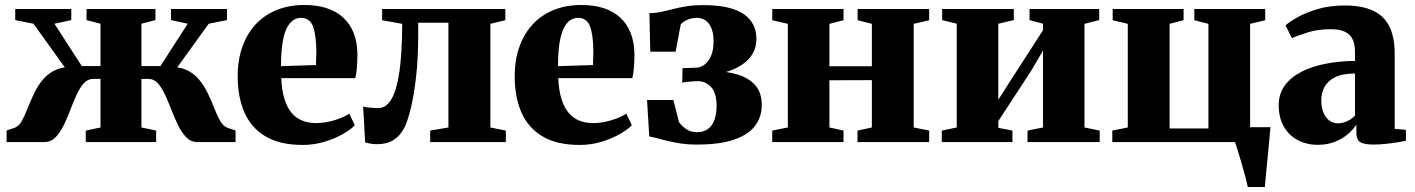

<svg xmlns="http://www.w3.org/2000/svg" viewBox="-20 -569 5666 769"><path d="M6.5 0V-46.5L38.5 -57Q56 -63.5 67.8 -85.2Q79.5 -107 91.2 -136.8Q103 -166.5 117.8 -197.5Q132.5 -228.5 154.8 -253.8Q177 -279 210.5 -292Q244 -305 293 -298L280.5 -242.5L114 -474L41 -488.5V-533H265.5V-488.5L198 -474L307.5 -304.5H382.5V-474L326.5 -488.5V-533H602.5V-488.5L546.5 -474V-304.5H622.5L732 -474L665 -488.5V-533H889V-488.5L816 -474L649 -242.5L636.5 -298Q686 -305 719.2 -292Q752.5 -279 774.5 -253.5Q796.5 -228 811.5 -197Q826.5 -166 838 -136.2Q849.5 -106.5 861.8 -84.8Q874 -63 891.5 -57L923.5 -46.5V0H770.5Q745.5 0 727 -18.2Q708.5 -36.5 694.2 -65.5Q680 -94.5 667.5 -126.8Q655 -159 642 -187.8Q629 -216.5 612.8 -234.8Q596.5 -253 574 -253H546.5V-58.5L605.5 -46V0H323.5V-46L382.5 -58.5V-253H353Q331.5 -253 315.2 -234.8Q299 -216.5 286 -187.8Q273 -159 260.8 -126.8Q248.5 -94.5 234.2 -65.5Q220 -36.5 201.5 -18.2Q183 0 157.5 0Z M1192.5 11.5Q1100.5 11.5 1043 -23Q985.5 -57.5 958.8 -119.2Q932 -181 932 -263Q932 -330 951.2 -383Q970.5 -436 1005.5 -473Q1040.5 -510 1089.5 -529.5Q1138.5 -549 1198 -549Q1300.5 -549 1355 -498.2Q1409.5 -447.5 1411.5 -354.5Q1411.5 -320 1409.2 -295.5Q1407 -271 1403 -256H1106.5Q1108.5 -208.5 1118.8 -174.5Q1129 -140.5 1146.5 -118.8Q1164 -97 1189.2 -86.5Q1214.5 -76 1247 -76Q1281.5 -76 1319.5 -87.5Q1357.5 -99 1379 -114L1401 -67.5Q1386.5 -51.5 1354.8 -33Q1323 -14.5 1280.8 -1.5Q1238.5 11.5 1192.5 11.5ZM1105.5 -304 1245.5 -308.5Q1246 -322 1246.2 -334.2Q1246.5 -346.5 1247 -360Q1247 -426 1234.2 -461.8Q1221.5 -497.5 1185.5 -497.5Q1169 -497.5 1154.8 -488.2Q1140.5 -479 1129.2 -457.5Q1118 -436 1111.8 -398.5Q1105.5 -361 1105.5 -304Z M1491.5 8.5Q1475 8.5 1463 6.2Q1451 4 1442.5 1.5L1434.5 -142Q1444.5 -139.5 1462.2 -137.8Q1480 -136 1495.5 -136Q1526.5 -136 1547.8 -172Q1569 -208 1579.8 -282.5Q1590.5 -357 1591 -473.5L1510.5 -488V-533H2004V-488L1944 -473.5V-58.5L2006 -46V0H1703V-46L1776 -58.5V-478H1655V-431Q1655 -333 1646.2 -258.8Q1637.5 -184.5 1625.2 -134.8Q1613 -85 1601 -60.5Q1584 -26 1556.8 -8.8Q1529.5 8.5 1491.5 8.5Z M2302 11.5Q2210 11.5 2152.5 -23Q2095 -57.5 2068.2 -119.2Q2041.5 -181 2041.5 -263Q2041.5 -330 2060.8 -383Q2080 -436 2115 -473Q2150 -510 2199 -529.5Q2248 -549 2307.5 -549Q2410 -549 2464.5 -498.2Q2519 -447.5 2521 -354.5Q2521 -320 2518.8 -295.5Q2516.5 -271 2512.5 -256H2216Q2218 -208.5 2228.2 -174.5Q2238.5 -140.5 2256 -118.8Q2273.5 -97 2298.8 -86.5Q2324 -76 2356.5 -76Q2391 -76 2429 -87.5Q2467 -99 2488.5 -114L2510.5 -67.5Q2496 -51.5 2464.2 -33Q2432.5 -14.5 2390.2 -1.5Q2348 11.5 2302 11.5ZM2215 -304 2355 -308.5Q2355.5 -322 2355.8 -334.2Q2356 -346.5 2356.5 -360Q2356.5 -426 2343.8 -461.8Q2331 -497.5 2295 -497.5Q2278.5 -497.5 2264.2 -488.2Q2250 -479 2238.8 -457.5Q2227.5 -436 2221.2 -398.5Q2215 -361 2215 -304Z M2771 10Q2729 10 2693 3.5Q2657 -3 2628.8 -11Q2600.5 -19 2580.5 -22.5L2571.5 -168.5H2677L2699.5 -80Q2709.5 -65 2728 -52.2Q2746.5 -39.5 2772 -39.5Q2797.5 -39.5 2815 -52Q2832.5 -64.5 2841.2 -88.2Q2850 -112 2850 -145Q2850 -197 2828 -220.5Q2806 -244 2774.5 -244Q2769 -244 2756.8 -243.2Q2744.5 -242.5 2732 -241Q2719.5 -239.5 2712.5 -238L2713.5 -296L2770 -298Q2786 -298.5 2801.8 -310.2Q2817.5 -322 2827.8 -345.2Q2838 -368.5 2838 -403Q2838 -434.5 2829.5 -455.5Q2821 -476.5 2806 -487Q2791 -497.5 2772 -497.5Q2749.5 -497.5 2731 -488.8Q2712.5 -480 2706.5 -471L2686 -362H2584.5L2581 -516.5Q2605 -516.5 2627.8 -521.2Q2650.5 -526 2675 -532.5Q2699.5 -539 2729.5 -543.8Q2759.5 -548.5 2798.5 -548.5Q2871 -548.5 2917.8 -532.2Q2964.5 -516 2987 -485.8Q3009.5 -455.5 3009.5 -413.5Q3009.5 -375.5 2989.5 -346.2Q2969.5 -317 2930.2 -297.2Q2891 -277.5 2834 -268L2836 -284.5Q2890 -284 2934.2 -270.5Q2978.5 -257 3004.8 -227.8Q3031 -198.5 3031 -148.5Q3031 -100.5 3004.2 -65Q2977.5 -29.5 2920.2 -9.8Q2863 10 2771 10Z M3073 0V-46L3135.5 -58.5V-473.5L3073 -488V-533H3358.5V-488L3302 -473.5V-303.5H3472V-473.5L3415 -488V-533H3701.5V-488L3639.5 -473.5V-58.5L3701.5 -46V0H3414.5V-46L3472 -58.5V-248L3302 -247.5V-58.5L3358.5 -46V0Z M3752 0V-46L3812 -58.5V-474L3753.5 -488.5V-533H4040.5V-488.5L3978.5 -474V-169.5L4025.5 -243.5L4157.5 -448V-474L4103.5 -488.5V-533H4382.5V-488.5L4323.5 -473.5V-58.5L4384.5 -46V0H4095.5V-46L4157.5 -58.5V-366.5L4111 -287L3978.5 -84V-57L4035 -46V0Z M4977.5 180Q4974.5 164 4967.8 138.5Q4961 113 4953 85.5Q4945 58 4937.8 34.8Q4930.5 11.5 4926.5 0H4435V-46L4497 -58.5V-473.5L4436.5 -488V-533H4720.5V-488L4664.5 -473.5V-54.5H4820V-473.5L4763.5 -488V-533H5047.5V-488L4987 -473.5V-59.5H5068.5Q5067 -44 5064.8 -19.2Q5062.5 5.5 5059.8 34.5Q5057 63.5 5054.2 91.8Q5051.5 120 5049.2 143.5Q5047 167 5046 180Z M5257.5 11Q5213 11 5177.5 -8Q5142 -27 5121.8 -62.5Q5101.5 -98 5101.5 -147.5Q5101.5 -194 5126.5 -227.5Q5151.5 -261 5194.5 -282.5Q5237.5 -304 5292.2 -314.2Q5347 -324.5 5407 -325V-362Q5407 -391 5397.8 -411Q5388.5 -431 5367.5 -441.5Q5346.5 -452 5310.5 -452Q5257 -452 5216.5 -438.8Q5176 -425.5 5154 -416.5L5129 -467.5Q5143.5 -481 5176.5 -499.8Q5209.5 -518.5 5257.8 -532.8Q5306 -547 5365.5 -547Q5435.5 -547 5479.5 -526.2Q5523.5 -505.5 5544.8 -462.8Q5566 -420 5566 -353V-53L5611 -49V-5Q5600 -3 5578 0.8Q5556 4.5 5530.2 7.2Q5504.5 10 5481 10Q5444 10 5428.2 0.5Q5412.5 -9 5412.5 -39.5V-70.5Q5402 -52.5 5380.2 -33.2Q5358.5 -14 5327.8 -1.5Q5297 11 5257.5 11ZM5340 -75Q5355.5 -75 5375.2 -83.5Q5395 -92 5407 -106.5V-274.5Q5357 -274.5 5327.5 -259.8Q5298 -245 5285 -220.8Q5272 -196.5 5272 -167Q5272 -139 5280.5 -118.2Q5289 -97.5 5304.2 -86.2Q5319.5 -75 5340 -75Z"/></svg>

Font: Merriweather 72pt Black
Style: Regular
Weight: 900
Version: Version 2.100